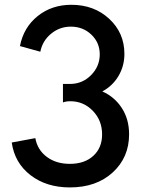

<svg xmlns="http://www.w3.org/2000/svg" viewBox="-20 -784 620 818"><path d="M30 -176.8 130.5 -195.5Q139.5 -145.5 179.3 -115.7Q219.1 -85.9 277.7 -85.9Q340.5 -85.9 377.7 -120.2Q415 -154.5 415 -211.4Q415 -270.9 375.5 -311.8Q335.9 -352.7 279.5 -352.7Q261.8 -352.7 248.2 -347.7V-426.4H278.6Q330.9 -426.4 368 -463.9Q405 -501.4 405 -552.3Q405 -602.3 369.3 -636.4Q333.6 -670.5 281.8 -670.5Q234.1 -670.5 197.5 -640.2Q160.9 -610 151.8 -563.6L65 -587.7Q80.5 -667.3 140.5 -715.5Q200.5 -763.6 284.1 -763.6Q380.9 -763.6 445.5 -703.6Q510 -643.6 510 -554.5Q510 -502.7 484.8 -460.2Q459.5 -417.7 415.9 -394.5Q468.2 -371.4 499.1 -323.6Q530 -275.9 530 -211.8Q530 -113.2 460.2 -49.3Q390.5 14.5 277.7 14.5Q177.7 14.5 110 -37.7Q42.3 -90 30 -176.8Z"/></svg>

Font: Spartan MB SemBd
Style: Regular
Weight: 600
Designer: Matt Bailey, Mirko Velimirovic
Foundry: Matt Bailey
Version: Version 1.005